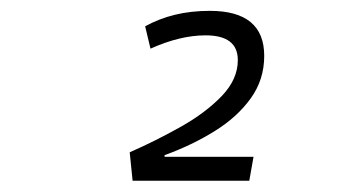

<svg xmlns="http://www.w3.org/2000/svg" viewBox="-20 -723 626 352"><path d="M223.1 -391.6 217.8 -443.8Q265.6 -464.8 311.3 -490.5Q356.9 -516.1 386.5 -546.9Q416 -577.6 416 -612.8Q416 -658.2 356.9 -658.2Q310.1 -658.2 255.9 -633.8L246.1 -674.8Q272 -689 301 -696Q330.1 -703.1 364.7 -703.1Q464.4 -703.1 464.4 -620.6Q464.4 -577.1 439.9 -543Q415.5 -508.8 374 -482.9Q332.5 -457 281.7 -438.5V-435.5H444.8L437 -391.6Z"/></svg>

Font: Cascadia Mono NF ExtraLight
Style: Italic
Weight: 200
Italic angle: -10°
Monospace: yes
Designer: Aaron Bell
Foundry: Saja Typeworks
Version: Version 2404.023; ttfautohint (v1.8.4)